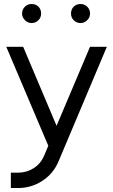

<svg xmlns="http://www.w3.org/2000/svg" viewBox="-20 -736 570 968"><path d="M139.3 -715.8Q119.2 -715.8 105.7 -702.3Q91.3 -688 91.3 -667.8Q91.3 -648.5 105.7 -634.2Q120 -619.8 139.3 -619.8Q159.5 -619.8 173.8 -634.2Q187.3 -647.7 187.3 -667.8Q187.3 -688.8 173.8 -702.3Q160.3 -715.8 139.3 -715.8ZM386 -715.8Q365 -715.8 351.5 -702.3Q338 -688.8 338 -667.8Q338 -647.7 351.5 -634.2Q365.8 -619.8 386 -619.8Q405.3 -619.8 419.7 -634.2Q434 -648.5 434 -667.8Q434 -688 419.7 -702.3Q406.2 -715.8 386 -715.8ZM11.7 -500 223.5 -1 202.3 49.2Q185.3 89.3 150.5 111.5Q114.8 134.5 71.3 134.5H34.7V212H71.3Q137.7 212 193.2 175.8Q247.8 140.7 274.2 79.7L518.7 -500H433.8L265.2 -101.8L96.8 -500Z"/></svg>

Font: Unageo Variable
Style: Regular
Weight: 300
Designer: Richard Sepsi
Foundry: Richard Sepsi
Version: Version 2.200